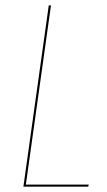

<svg xmlns="http://www.w3.org/2000/svg" viewBox="-20 -701 401 721"><path d="M171.4 -680.7 77.1 -7.8H313.5L311 0H67.9L163.1 -680.7Z"/></svg>

Font: Fira Sans Compressed Eight
Style: Italic
Weight: 100
Width: 3
Italic angle: -8°
Designer: Carrois Corporate & Edenspiekermann AG
Foundry: Carrois Corporate GbR & Edenspiekermann AG
Version: Version 4.203;PS 004.203;hotconv 1.0.88;makeotf.lib2.5.64775